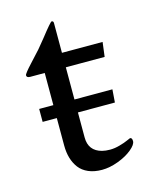

<svg xmlns="http://www.w3.org/2000/svg" viewBox="-84 -548 484 616"><g transform="rotate(-15 158.0 -240.0)"><path d="M33.9 -336.9Q22 -336.9 22 -345Q22 -350.3 47.6 -377.9Q73.2 -405.5 81.8 -415.2Q90.3 -424.8 106.9 -445.8Q142.3 -491 146 -491Q152.1 -491 152.1 -483.9V-385H287.1L281 -336.9H152.1V-230H278.1L274.9 -187H152.1V-104Q152.1 -59.1 194.8 -47.9Q206.1 -44.9 221.3 -44.9Q236.6 -44.9 253.5 -49.7Q270.5 -54.4 280.8 -59.2Q291 -64 292 -64Q299.1 -64 299.1 -52.4Q299.1 -40.8 280.4 -25.4Q261.7 -10 233.4 0.5Q205.1 11 179.6 11Q154.1 11 134.8 2.7Q115.5 -5.6 104.2 -20.5Q82 -50 82 -95.9V-187H34.9V-230H82V-336.9Z"/></g></svg>

Font: Linden Hill
Style: Regular
Weight: 400
Version: Version 1.202